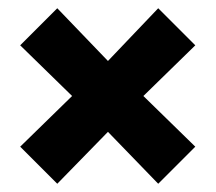

<svg xmlns="http://www.w3.org/2000/svg" viewBox="-20 -556 525 466"><path d="M242 -236 119 -110 29 -200 155 -323 29 -446 119 -536 242 -408 364 -536 454 -446 328 -323 454 -200 364 -110Z"/></svg>

Font: Noto Sans Gurmukhi ExtraCondensed Black
Style: Regular
Weight: 900
Width: 2
Designer: Jelle Bosma - Monotype Design Team
Foundry: Monotype Imaging Inc.
Version: Version 2.004; ttfautohint (v1.8.4.7-5d5b)